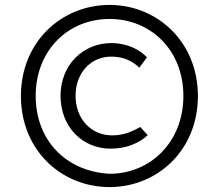

<svg xmlns="http://www.w3.org/2000/svg" viewBox="-20 -735 886 780"><path d="M550 -219C524 -205 488 -185 436 -185C350 -185 287 -252 287 -346C287 -439 349 -505 432 -505C484 -505 519 -486 546 -460L577 -502C549 -532 499 -560 432 -560C319 -560 226 -473 226 -346C226 -219 315 -131 430 -131C496 -131 549 -156 580 -186ZM725 -345C725 -158 591 -29 425 -29C246 -39 125 -167 125 -345C125 -532 258 -658 425 -658C591 -658 725 -533 725 -345ZM784 -345C784 -565 619 -715 425 -715C230 -715 65 -565 65 -345C65 -124 230 25 425 25C619 25 784 -124 784 -345Z"/></svg>

Font: Repo
Style: Regular
Weight: 400
Designer: Stefan Peev
Foundry: Context Ltd
Version: Version 0.000